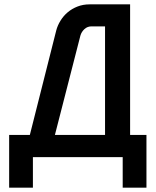

<svg xmlns="http://www.w3.org/2000/svg" viewBox="-20 -721 714 881"><path d="M22 -102H117L238 -581Q244 -604 257.5 -626Q271 -648 290.5 -664.5Q310 -681 335.5 -691Q361 -701 391 -701H577V-102H652V140H543V0H131V140H22ZM462 -102V-600H400Q381 -600 367.5 -587.5Q354 -575 349 -558L232 -102Z"/></svg>

Font: Poppins Cyr Med
Style: Regular
Weight: 500
Designer: Ninad Kale (Devanagari), Jonny Pinhorn (Latin)
Foundry: Indian Type Foundry
Version: 4.004